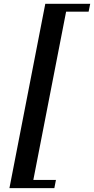

<svg xmlns="http://www.w3.org/2000/svg" viewBox="-20 -768 492 1004"><path d="M264.2 215.8H29.3L216.8 -748H451.7L443.4 -707H325.7L154.3 172.9H272.5Z"/></svg>

Font: Dai Banna SIL Book
Style: BoldOblique
Weight: 700
Italic angle: -11°
Designer: Victor Gaultney
Foundry: SIL International
Version: Version 2.000